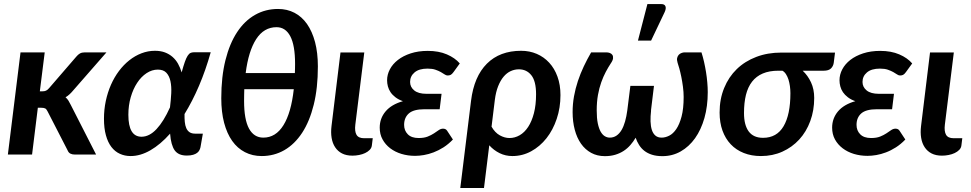

<svg xmlns="http://www.w3.org/2000/svg" viewBox="-20 -776 4873 964"><path d="M19.5 0ZM204.5 -513H83L19.5 0H141L170 -235H186.5C195.8 -235 202.7 -233.8 207 -231.5C211.3 -229.2 215.3 -224.2 219 -216.5L319 -22C322.3 -13.7 327.1 -7.9 333.2 -4.8C339.4 -1.6 347 0 356 0H462.5L335.5 -249C331.8 -256.7 327.9 -263.8 323.8 -270.5C319.6 -277.2 314.7 -282.8 309 -287.5C316.3 -291.8 323.2 -296.9 329.5 -302.8C335.8 -308.6 342 -315.2 348 -322.5L514.5 -513H405C395.7 -513 387.8 -511.2 381.2 -507.5C374.8 -503.8 368.7 -498.5 363 -491.5L227 -334C221.3 -327.3 216 -322.9 211 -320.8C206 -318.6 200 -317.5 193 -317.5H180Z M986.5 -36.5 998.5 -105H960C948.3 -105 938.9 -107.4 931.8 -112.2C924.6 -117.1 919.1 -123.9 915.2 -132.8C911.4 -141.6 908.9 -152 907.8 -164C906.6 -176 906.2 -189.2 906.5 -203.5C932.8 -246.2 957.1 -293.4 979.2 -345.2C1001.4 -397.1 1021 -453.2 1038 -513.5H953C946.7 -513.5 941.1 -512.3 936.2 -510C931.4 -507.7 926.7 -502.9 922 -495.8C917.3 -488.6 912.7 -478.3 908 -465C903.3 -451.7 898 -434.2 892 -412.5C887.3 -428.2 881.3 -442.6 874 -455.8C866.7 -468.9 857.5 -480.3 846.5 -490C835.5 -499.7 822.8 -507.2 808.2 -512.8C793.8 -518.2 777 -521 758 -521C734.7 -521 712.2 -516.8 690.5 -508.5C668.8 -500.2 648.5 -488.5 629.5 -473.5C610.5 -458.5 593.2 -440.6 577.5 -419.8C561.8 -398.9 548.4 -375.8 537.2 -350.5C526.1 -325.2 517.4 -298.1 511.2 -269.2C505.1 -240.4 502 -210.7 502 -180C502 -148 505.2 -120.2 511.8 -96.8C518.2 -73.2 527.4 -53.8 539.2 -38.2C551.1 -22.8 565.2 -11.2 581.8 -3.8C598.2 3.8 616.3 7.5 636 7.5C668.7 7.5 701.8 -2.2 735.2 -21.5C768.8 -40.8 801.7 -68.7 834 -105C837 -66.3 844.8 -38.3 857.2 -21C869.8 -3.7 889.8 5 917.5 5C930.5 5 941.2 3.8 949.5 1.2C957.8 -1.2 964.6 -4.5 969.8 -8.5C974.9 -12.5 978.8 -17 981.2 -22C983.8 -27 985.5 -31.8 986.5 -36.5ZM690.5 -89.5C646.5 -89.5 624.5 -126.2 624.5 -199.5C624.5 -231.2 628.5 -260.8 636.5 -288.2C644.5 -315.8 655.2 -339.8 668.8 -360.2C682.2 -380.8 698 -396.9 716 -408.8C734 -420.6 752.8 -426.5 772.5 -426.5C791.2 -426.5 805.4 -421.2 815.2 -410.8C825.1 -400.2 831.9 -386.2 835.8 -368.5C839.6 -350.8 840.9 -330.6 839.8 -307.8C838.6 -284.9 836.5 -261.3 833.5 -237C812.5 -190 790 -153.7 766 -128C742 -102.3 716.8 -89.5 690.5 -89.5Z M1376 -731C1334 -731 1295.6 -721.2 1260.8 -701.5C1225.9 -681.8 1195.9 -653 1170.8 -615C1145.6 -577 1126 -530.1 1112 -474.2C1098 -418.4 1091 -354.5 1091 -282.5C1091 -236.5 1095.8 -195.5 1105.2 -159.5C1114.8 -123.5 1128.2 -93.2 1145.8 -68.5C1163.2 -43.8 1184.6 -25 1209.8 -12C1234.9 1 1263 7.5 1294 7.5C1335.3 7.5 1373.2 -2.4 1407.8 -22.2C1442.2 -42.1 1472 -71.1 1497 -109.2C1522 -147.4 1541.4 -194.4 1555.2 -250.2C1569.1 -306.1 1576 -370.2 1576 -442.5C1576 -488.2 1571.2 -528.9 1561.8 -564.8C1552.2 -600.6 1538.8 -630.8 1521.5 -655.5C1504.2 -680.2 1483.2 -698.9 1458.5 -711.8C1433.8 -724.6 1406.3 -731 1376 -731ZM1302 -85C1270.7 -85 1246.8 -100.2 1230.2 -130.5C1213.8 -160.8 1205.5 -207 1205.5 -269C1205.5 -279.3 1205.6 -289.3 1205.8 -299C1205.9 -308.7 1206.2 -318.3 1206.5 -328H1455C1446.3 -249.3 1429.1 -189.2 1403.2 -147.5C1377.4 -105.8 1343.7 -85 1302 -85ZM1368.5 -639.5C1398.5 -639.5 1421.5 -624.3 1437.5 -594C1453.5 -563.7 1461.5 -517.5 1461.5 -455.5C1461.5 -447.5 1461.4 -439.7 1461.2 -432C1461.1 -424.3 1460.8 -416.7 1460.5 -409H1213.5C1222.8 -482.7 1240.4 -539.5 1266.2 -579.5C1292.1 -619.5 1326.2 -639.5 1368.5 -639.5Z M1689.5 -512.5 1644.5 -143.5C1641.8 -121.8 1642 -101.9 1645 -83.8C1648 -65.6 1653.9 -49.8 1662.8 -36.5C1671.6 -23.2 1683.2 -12.8 1697.5 -5.5C1711.8 1.8 1729.2 5.5 1749.5 5.5C1760.5 5.5 1771.6 4.4 1782.8 2.2C1793.9 0.1 1804.1 -3.2 1813.2 -7.5C1822.4 -11.8 1830.1 -17.2 1836.2 -23.5C1842.4 -29.8 1846 -37.2 1847 -45.5L1851.5 -82H1808C1789.3 -82 1776.7 -87.8 1770 -99.2C1763.3 -110.8 1761.3 -127.7 1764 -150L1809 -512.5Z M2257 -414 2288.5 -457.5C2272.5 -476.2 2250.8 -491.3 2223.5 -503C2196.2 -514.7 2164.3 -520.5 2128 -520.5C2096 -520.5 2067.3 -516.3 2042 -508C2016.7 -499.7 1995.2 -488.7 1977.8 -475C1960.2 -461.3 1946.8 -445.7 1937.5 -428C1928.2 -410.3 1923.5 -392 1923.5 -373C1923.5 -363 1924.8 -352.8 1927.5 -342.5C1930.2 -332.2 1934.6 -322.4 1940.8 -313.2C1946.9 -304.1 1955.1 -295.6 1965.2 -287.8C1975.4 -279.9 1988 -273.3 2003 -268C1964.3 -257 1935.3 -239.8 1915.8 -216.5C1896.2 -193.2 1886.5 -166 1886.5 -135C1886.5 -113 1891.2 -93.3 1900.8 -76C1910.2 -58.7 1923.1 -43.8 1939.2 -31.5C1955.4 -19.2 1974.2 -9.8 1995.8 -3.2C2017.2 3.2 2040 6.5 2064 6.5C2077.7 6.5 2092.4 5.2 2108.2 2.5C2124.1 -0.2 2140.3 -4.7 2157 -11C2173.7 -17.3 2190.2 -25.8 2206.8 -36.2C2223.2 -46.8 2239 -59.8 2254 -75.5L2225 -119.5C2220.7 -126.5 2213.8 -130 2204.5 -130C2197.2 -130 2190 -127.6 2183 -122.8C2176 -117.9 2168 -112.5 2159 -106.5C2150 -100.5 2139.4 -95.1 2127.2 -90.2C2115.1 -85.4 2100 -83 2082 -83C2058 -83 2039.8 -89.2 2027.5 -101.8C2015.2 -114.2 2009 -130 2009 -149C2009 -173.3 2016.9 -192.5 2032.8 -206.5C2048.6 -220.5 2074.7 -227.5 2111 -227.5H2187.5L2197 -305H2121C2094 -305 2073.6 -310.7 2059.8 -322C2045.9 -333.3 2039 -347.5 2039 -364.5C2039 -383.8 2046.5 -399.8 2061.5 -412.5C2076.5 -425.2 2098.2 -431.5 2126.5 -431.5C2142.5 -431.5 2155.8 -429.7 2166.2 -426C2176.8 -422.3 2185.8 -418.4 2193.2 -414.2C2200.8 -410.1 2207.1 -406.2 2212.2 -402.5C2217.4 -398.8 2222.5 -397 2227.5 -397C2233.2 -397 2238.2 -398 2242.5 -400C2246.8 -402 2251.7 -406.7 2257 -414Z M2345 -270 2291 168H2410L2436.5 -46.5C2451.5 -29.8 2468.8 -16.7 2488.5 -7C2508.2 2.7 2529.5 7.5 2552.5 7.5C2586.2 7.5 2617.7 -0.5 2647 -16.5C2676.3 -32.5 2701.9 -54.3 2723.8 -82C2745.6 -109.7 2762.8 -142.1 2775.2 -179.2C2787.8 -216.4 2794 -256.2 2794 -298.5C2794 -332.8 2789 -363.8 2779 -391.2C2769 -418.8 2755.2 -442.1 2737.5 -461.2C2719.8 -480.4 2699 -495.2 2675 -505.5C2651 -515.8 2624.8 -521 2596.5 -521C2525.2 -521 2467.9 -499.5 2424.8 -456.5C2381.6 -413.5 2355 -351.3 2345 -270ZM2448 -140 2464.5 -274.5C2467.8 -300.8 2473.3 -323.7 2481 -343C2488.7 -362.3 2497.8 -378.3 2508.5 -391C2519.2 -403.7 2531.1 -413 2544.2 -419C2557.4 -425 2571 -428 2585 -428C2611 -428 2631.9 -418.1 2647.8 -398.2C2663.6 -378.4 2671.5 -346.7 2671.5 -303C2671.5 -267 2667.9 -235.2 2660.8 -207.8C2653.6 -180.2 2643.9 -157.2 2631.8 -138.8C2619.6 -120.2 2605.4 -106.3 2589.2 -97C2573.1 -87.7 2556 -83 2538 -83C2522 -83 2505.8 -87.5 2489.5 -96.5C2473.2 -105.5 2459.3 -120 2448 -140Z M2855 0ZM3041.5 -85C3033.2 -85 3025.1 -87.2 3017.2 -91.8C3009.4 -96.2 3002.4 -103.8 2996.2 -114.2C2990.1 -124.8 2985.2 -138.8 2981.5 -156.2C2977.8 -173.8 2976 -195.7 2976 -222C2976 -250 2978.1 -275.7 2982.2 -299C2986.4 -322.3 2991.9 -343.6 2998.8 -362.8C3005.6 -381.9 3013.2 -399.3 3021.5 -415C3029.8 -430.7 3038.2 -444.8 3046.5 -457.5C3053.5 -467.5 3057.3 -476.1 3058 -483.2C3058.7 -490.4 3057.5 -496.2 3054.5 -500.5C3051.5 -504.8 3047.2 -508 3041.8 -510C3036.2 -512 3030.8 -513 3025.5 -513H2948C2934.7 -490 2922.3 -466.5 2911 -442.5C2899.7 -418.5 2889.8 -394 2881.5 -369C2873.2 -344 2866.7 -318.5 2862 -292.5C2857.3 -266.5 2855 -240 2855 -213C2855 -181 2858.6 -151.5 2865.8 -124.5C2872.9 -97.5 2883.4 -74.2 2897.2 -54.5C2911.1 -34.8 2928.1 -19.5 2948.2 -8.5C2968.4 2.5 2991.3 8 3017 8C3036 8 3053.3 5.7 3069 1C3084.7 -3.7 3098.8 -10.2 3111.5 -18.5C3124.2 -26.8 3135.4 -36.7 3145.2 -48C3155.1 -59.3 3163.8 -71.5 3171.5 -84.5C3175.8 -71.5 3181.6 -59.3 3188.8 -48C3195.9 -36.7 3204.8 -26.8 3215.5 -18.5C3226.2 -10.2 3239 -3.7 3254 1C3269 5.7 3286.3 8 3306 8C3339.3 8 3369.9 0.1 3397.8 -15.8C3425.6 -31.6 3449.6 -53.7 3469.8 -82C3489.9 -110.3 3505.6 -144.2 3516.8 -183.5C3527.9 -222.8 3533.5 -266 3533.5 -313C3533.5 -328.3 3532.8 -344.7 3531.2 -362C3529.8 -379.3 3527.6 -396.8 3524.8 -414.2C3521.9 -431.8 3518.6 -448.9 3514.8 -465.8C3510.9 -482.6 3506.7 -498.3 3502 -513H3416.5C3412.5 -513 3407.8 -512.1 3402.5 -510.2C3397.2 -508.4 3392.5 -505.5 3388.5 -501.5C3384.5 -497.5 3381.7 -492.2 3380 -485.5C3378.3 -478.8 3379 -470.7 3382 -461C3384.3 -454.3 3387.2 -444.8 3390.8 -432.2C3394.2 -419.8 3397.6 -405.7 3400.8 -390C3403.9 -374.3 3406.7 -357.8 3409 -340.2C3411.3 -322.8 3412.5 -305.7 3412.5 -289C3412.5 -249.7 3409 -216.9 3402 -190.8C3395 -164.6 3386.2 -143.7 3375.5 -128C3364.8 -112.3 3353 -101.2 3340 -94.8C3327 -88.2 3314.3 -85 3302 -85C3289.3 -85 3279 -88.3 3271 -95C3263 -101.7 3257 -111.1 3253 -123.2C3249 -135.4 3246.8 -149.8 3246.2 -166.5C3245.8 -183.2 3246.7 -201.5 3249 -221.5H3248.5L3263.5 -345H3145L3129.5 -221.5C3126.8 -201.5 3123.2 -183.2 3118.5 -166.5C3113.8 -149.8 3107.9 -135.4 3100.8 -123.2C3093.6 -111.1 3085.1 -101.7 3075.2 -95C3065.4 -88.3 3054.2 -85 3041.5 -85ZM3183 -572H3249L3317.5 -716C3322.8 -728 3324 -737.6 3321 -744.8C3318 -751.9 3311.2 -755.5 3300.5 -755.5H3230.5Z M4010 -421H4116C4132.3 -421 4144.3 -424.8 4152 -432.2C4159.7 -439.8 4164.3 -449 4166 -460L4172.5 -512H3903C3857 -512 3815 -504.8 3777 -490.2C3739 -475.8 3706.4 -455.3 3679.2 -429C3652.1 -402.7 3630.9 -371 3615.8 -334C3600.6 -297 3593 -256 3593 -211C3593 -177.3 3597.8 -147.1 3607.5 -120.2C3617.2 -93.4 3631 -70.5 3649 -51.5C3667 -32.5 3688.8 -17.9 3714.5 -7.8C3740.2 2.4 3768.8 7.5 3800.5 7.5C3839.5 7.5 3875.3 0.2 3908 -14.5C3940.7 -29.2 3968.9 -49.5 3992.8 -75.5C4016.6 -101.5 4035.1 -132.3 4048.2 -168C4061.4 -203.7 4068 -242.3 4068 -284C4068 -313.3 4062.7 -339.5 4052 -362.5C4041.3 -385.5 4027.3 -405 4010 -421ZM3948.5 -308C3948.5 -236.3 3937.1 -181.1 3914.2 -142.2C3891.4 -103.4 3857 -84 3811 -84C3779 -84 3755.1 -94.7 3739.2 -116C3723.4 -137.3 3715.5 -168.2 3715.5 -208.5C3715.5 -242.8 3718.8 -273.2 3725.2 -299.5C3731.8 -325.8 3742 -348 3756 -366C3770 -384 3787.9 -397.7 3809.8 -407C3831.6 -416.3 3857.8 -421 3888.5 -421H3908.5C3915.5 -417 3921.5 -411.1 3926.5 -403.2C3931.5 -395.4 3935.6 -386.5 3938.8 -376.5C3941.9 -366.5 3944.3 -355.6 3946 -343.8C3947.7 -331.9 3948.5 -320 3948.5 -308Z M4528.5 -414 4560 -457.5C4544 -476.2 4522.3 -491.3 4495 -503C4467.7 -514.7 4435.8 -520.5 4399.5 -520.5C4367.5 -520.5 4338.8 -516.3 4313.5 -508C4288.2 -499.7 4266.8 -488.7 4249.2 -475C4231.8 -461.3 4218.3 -445.7 4209 -428C4199.7 -410.3 4195 -392 4195 -373C4195 -363 4196.3 -352.8 4199 -342.5C4201.7 -332.2 4206.1 -322.4 4212.2 -313.2C4218.4 -304.1 4226.6 -295.6 4236.8 -287.8C4246.9 -279.9 4259.5 -273.3 4274.5 -268C4235.8 -257 4206.8 -239.8 4187.2 -216.5C4167.8 -193.2 4158 -166 4158 -135C4158 -113 4162.8 -93.3 4172.2 -76C4181.7 -58.7 4194.6 -43.8 4210.8 -31.5C4226.9 -19.2 4245.8 -9.8 4267.2 -3.2C4288.8 3.2 4311.5 6.5 4335.5 6.5C4349.2 6.5 4363.9 5.2 4379.8 2.5C4395.6 -0.2 4411.8 -4.7 4428.5 -11C4445.2 -17.3 4461.8 -25.8 4478.2 -36.2C4494.8 -46.8 4510.5 -59.8 4525.5 -75.5L4496.5 -119.5C4492.2 -126.5 4485.3 -130 4476 -130C4468.7 -130 4461.5 -127.6 4454.5 -122.8C4447.5 -117.9 4439.5 -112.5 4430.5 -106.5C4421.5 -100.5 4410.9 -95.1 4398.8 -90.2C4386.6 -85.4 4371.5 -83 4353.5 -83C4329.5 -83 4311.3 -89.2 4299 -101.8C4286.7 -114.2 4280.5 -130 4280.5 -149C4280.5 -173.3 4288.4 -192.5 4304.2 -206.5C4320.1 -220.5 4346.2 -227.5 4382.5 -227.5H4459L4468.5 -305H4392.5C4365.5 -305 4345.1 -310.7 4331.2 -322C4317.4 -333.3 4310.5 -347.5 4310.5 -364.5C4310.5 -383.8 4318 -399.8 4333 -412.5C4348 -425.2 4369.7 -431.5 4398 -431.5C4414 -431.5 4427.2 -429.7 4437.8 -426C4448.2 -422.3 4457.2 -418.4 4464.8 -414.2C4472.2 -410.1 4478.6 -406.2 4483.8 -402.5C4488.9 -398.8 4494 -397 4499 -397C4504.7 -397 4509.7 -398 4514 -400C4518.3 -402 4523.2 -406.7 4528.5 -414Z M4649.5 -512.5 4604.5 -143.5C4601.8 -121.8 4602 -101.9 4605 -83.8C4608 -65.6 4613.9 -49.8 4622.8 -36.5C4631.6 -23.2 4643.2 -12.8 4657.5 -5.5C4671.8 1.8 4689.2 5.5 4709.5 5.5C4720.5 5.5 4731.6 4.4 4742.8 2.2C4753.9 0.1 4764.1 -3.2 4773.2 -7.5C4782.4 -11.8 4790.1 -17.2 4796.2 -23.5C4802.4 -29.8 4806 -37.2 4807 -45.5L4811.5 -82H4768C4749.3 -82 4736.7 -87.8 4730 -99.2C4723.3 -110.8 4721.3 -127.7 4724 -150L4769 -512.5Z"/></svg>

Font: Lato
Style: Bold Italic
Weight: 700
Italic angle: -7°
Designer: Lukasz Dziedzic
Foundry: tyPoland Lukasz Dziedzic
Version: Version 2.007; 2014-02-27